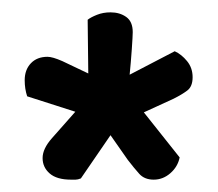

<svg xmlns="http://www.w3.org/2000/svg" viewBox="-20 -669 353 311"><path d="M57 -577Q65 -577 81 -570L123 -550L122 -637Q127 -641 137 -645Q147 -649 159 -649Q174 -649 184.5 -641.5Q195 -634 195 -617Q195 -611 193.5 -589.5Q192 -568 190 -548L263 -586Q274 -581 283 -570Q292 -559 292 -544Q292 -529 283.5 -522.5Q275 -516 261 -509L213 -487L271 -414Q268 -399 256 -388.5Q244 -378 229 -378Q214 -378 205.5 -387.5Q197 -397 187 -410L159 -450L111 -380Q106 -378 102.5 -378Q99 -378 95 -378Q72 -378 60.5 -388Q49 -398 49 -413Q49 -428 64 -445L102 -488L24 -513Q20 -525 20 -539Q20 -556 30 -566.5Q40 -577 57 -577Z"/></svg>

Font: Baloo Chettan 2 Medium
Style: Regular
Weight: 500
Designer: Maithili Shingre, Unnati Kotecha and Ek Type
Foundry: Ek Type
Version: Version 1.640;hotconv 1.0.111;makeotfexe 2.5.65597; ttfautoh